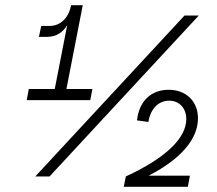

<svg xmlns="http://www.w3.org/2000/svg" viewBox="-20 -720 837 740"><path d="M83 -334H328L336 -377H236L299 -700H254C246 -655 216 -620 171 -620H139L130 -578H162C197 -578 223 -596 239 -623L191 -377H91ZM116 -40H171L746 -660H691ZM465 -40 457 0H704L712 -43H553C677 -107 743 -184 743 -264C743 -330 697 -374 630 -374C562 -374 516 -330 508 -256L552 -250C560 -301 591 -332 632 -332C671 -332 698 -303 698 -261C698 -187 617 -110 465 -40Z"/></svg>

Font: Uncut Sans Light Italic
Style: Regular
Weight: 300
Italic angle: -11°
Designer: Kasper Nordkvist
Foundry: UNCUT.wtf
Version: Version 1.304;Glyphs 3.2 (3246)